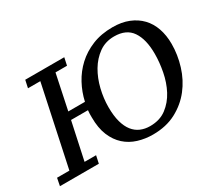

<svg xmlns="http://www.w3.org/2000/svg" viewBox="-156 -964 1361 1227"><g transform="rotate(-30 524.5 -350.0)"><path d="M375 -279C375 -226.3 382.7 -181.7 398 -145C413.3 -108.3 434 -78.3 460 -55C486 -31.7 516.3 -14.7 551 -4C585.7 6.7 622 12 660 12C725.3 12 782.5 -1 831.5 -27C880.5 -53 921.3 -87 954 -129C986.7 -171 1011.2 -218.5 1027.5 -271.5C1043.8 -324.5 1052 -377.7 1052 -431C1052 -473 1046 -511.3 1034 -546C1022 -580.7 1004.3 -610.2 981 -634.5C957.7 -658.8 929 -677.8 895 -691.5C861 -705.2 821.7 -712 777 -712C721 -712 671 -703 627 -685C583 -667 544.8 -643 512.5 -613C480.2 -583 453.5 -548.5 432.5 -509.5C411.5 -470.5 396.3 -429.7 387 -387H264L318 -644H403L415 -700H127L115 -644H206L81 -56H-10L-21 0H266L278 -56H193L252 -331H377C375.7 -321.7 375 -312.8 375 -304.5ZM500 -282C500 -324.7 505.3 -368.2 516 -412.5C526.7 -456.8 542.7 -497 564 -533C585.3 -569 612 -598.5 644 -621.5C676 -644.5 713.7 -656 757 -656C816.3 -656 859.5 -636.2 886.5 -596.5C913.5 -556.8 927 -501.3 927 -430C927 -388.7 922.7 -345.3 914 -300C905.3 -254.7 891 -213 871 -175C851 -137 824.7 -105.7 792 -81C759.3 -56.3 719 -44 671 -44C645.7 -44 622.5 -48.5 601.5 -57.5C580.5 -66.5 562.5 -80.5 547.5 -99.5C532.5 -118.5 520.8 -143 512.5 -173C504.2 -203 500 -239.3 500 -282Z"/></g></svg>

Font: PT Serif Caption
Style: Italic
Weight: 400
Italic angle: -12°
Designer: A.Korolkova, O.Umpeleva, V.Yefimov
Foundry: ParaType Ltd
Version: Version 1.000W OFL